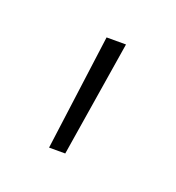

<svg xmlns="http://www.w3.org/2000/svg" viewBox="-47 -775 204 223"><g transform="rotate(20 55.0 -663.5)"><path d="M33.2 -591.8 52.2 -734.9H76.2L53.2 -591.8Z"/></g></svg>

Font: Inter 28pt Thin
Style: Regular
Weight: 250
Designer: Rasmus Andersson
Foundry: rsms
Version: Version 4.001;git-66647c0bb